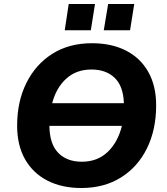

<svg xmlns="http://www.w3.org/2000/svg" viewBox="-20 -933 836 964"><path d="M388 11Q291 11 218.5 -26Q146 -63 106 -133Q66 -203 66 -302Q66 -423 112.5 -516.5Q159 -610 243 -663Q327 -716 442 -716Q540 -716 612.5 -679Q685 -642 724.5 -572Q764 -502 764 -404Q764 -282 718 -188.5Q672 -95 587.5 -42Q503 11 388 11ZM439 -584Q363 -584 312.5 -538Q262 -492 242 -415H602Q599 -501 555.5 -542.5Q512 -584 439 -584ZM391 -121Q469 -121 520.5 -170Q572 -219 592 -301H228Q229 -210 272.5 -165.5Q316 -121 391 -121ZM501 -781 523 -913H654L633 -781ZM305 -781 325 -913H457L436 -781Z"/></svg>

Font: Nunito Sans ExtraBold
Style: Italic
Weight: 800
Italic angle: -9°
Designer: Vernon Adams
Foundry: Vernon Adams
Version: Version 3.006; ttfautohint (v1.8.3)